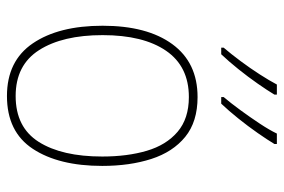

<svg xmlns="http://www.w3.org/2000/svg" viewBox="-152 -654 816 552"><g transform="rotate(90 256.0 -378.0)"><path d="M457 -264Q457 -139 408 -64.5Q359 10 256 10Q155 10 104.5 -64.5Q54 -139 54 -265Q54 -393 107 -465.5Q160 -538 259 -538Q330 -538 373.5 -502.5Q417 -467 437 -405Q457 -343 457 -264ZM81 -265Q81 -150 124 -82.5Q167 -15 256 -15Q346 -15 388 -81.5Q430 -148 430 -264Q430 -336 413.5 -392Q397 -448 359 -480.5Q321 -513 259 -513Q171 -513 126 -447.5Q81 -382 81 -265ZM394 -759Q382 -739 362.5 -711Q343 -683 320.5 -655Q298 -627 278 -606H259V-613Q276 -633 296.5 -661Q317 -689 335.5 -717Q354 -745 364 -766H394ZM252 -759Q240 -739 220.5 -711Q201 -683 178.5 -655Q156 -627 136 -606H117V-613Q135 -634 155.5 -661.5Q176 -689 194 -717Q212 -745 223 -766H252Z"/></g></svg>

Font: Noto Sans Lao UI SemCond Thin
Style: Regular
Weight: 100
Width: 4
Designer: Monotype Design Team
Foundry: Monotype Imaging Inc.
Version: Version 2.000; ttfautohint (v1.8.4.7-5d5b)